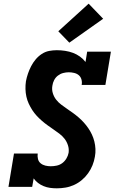

<svg xmlns="http://www.w3.org/2000/svg" viewBox="-20 -1016 640 1044"><path d="M289 8Q270 8 252 5.5Q234 3 217 -4Q200 -11 186.5 -21.5Q173 -32 163 -46L155 0H26L56 -181H185Q183 -166 186.5 -151.5Q190 -137 201 -128Q212 -119 226.5 -115.5Q241 -112 256 -112Q272 -112 288.5 -115.5Q305 -119 318.5 -129Q332 -139 341 -154Q350 -169 353 -185Q356 -206 349.5 -226Q343 -246 331 -261.5Q319 -277 303 -289Q287 -301 271 -312Q255 -323 239 -334.5Q223 -346 208 -359Q193 -372 179.5 -386.5Q166 -401 155.5 -417.5Q145 -434 136.5 -452Q128 -470 123.5 -490.5Q119 -511 118.5 -532Q118 -553 121 -574Q125 -595 132 -615.5Q139 -636 149 -655.5Q159 -675 173.5 -692.5Q188 -710 207 -722.5Q226 -735 247 -739Q268 -743 289 -743Q312 -743 334.5 -739.5Q357 -736 377 -728.5Q397 -721 414.5 -708.5Q432 -696 445 -679L454 -735H583L553 -554H424Q427 -569 423 -583.5Q419 -598 408.5 -607Q398 -616 383 -619.5Q368 -623 354 -623Q339 -623 323.5 -619Q308 -615 295 -605Q282 -595 274.5 -580.5Q267 -566 265 -551Q261 -530 267 -510Q273 -490 285 -474.5Q297 -459 313 -447Q329 -435 345 -424Q361 -413 377 -401.5Q393 -390 408 -377Q423 -364 436 -349.5Q449 -335 460 -319Q471 -303 479.5 -285Q488 -267 493 -247Q498 -227 499 -206Q500 -185 496 -164Q492 -140 483 -117.5Q474 -95 459.5 -74.5Q445 -54 425.5 -37.5Q406 -21 383 -10.5Q360 0 336 4Q312 8 289 8ZM357 -784 297 -846 462 -996 541 -914Z"/></svg>

Font: Iosevka Curly Slab HvEx
Style: Italic
Weight: 900
Width: 7
Italic angle: -9°
Monospace: yes
Designer: Belleve Invis
Foundry: Belleve Invis
Version: Version 11.1.0; ttfautohint (v1.8.3)